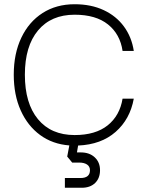

<svg xmlns="http://www.w3.org/2000/svg" viewBox="-20 -680 696 907"><path d="M45 -327Q45 -427 80.8 -502Q116.5 -577 181.2 -618.5Q246 -660 332.5 -660Q410.5 -660 469.8 -632.2Q529 -604.5 565.5 -554.8Q602 -505 612 -439.5H559Q547.5 -518.5 490.2 -564.5Q433 -610.5 332.5 -610.5Q221.5 -610.5 159.5 -536Q97.5 -461.5 97.5 -327Q97.5 -191.5 159.5 -116.8Q221.5 -42 332.5 -42Q431.5 -42 488.8 -88Q546 -134 559 -214H612Q594.5 -117 526.2 -57Q458 3 349 7.5L343.5 40H362Q402.5 40 427.5 63.2Q452.5 86.5 452.5 124Q452.5 162 429.2 184.5Q406 207 366 207H286.5V161H360Q405 161 405 124Q405 106.5 391.2 97.2Q377.5 88 354 88H321L297.5 59.5L307.5 7Q228.5 1 169.5 -42.2Q110.5 -85.5 77.8 -158.5Q45 -231.5 45 -327Z"/></svg>

Font: Overused Grotesk Light
Style: Regular
Weight: 300
Version: Version 0.004